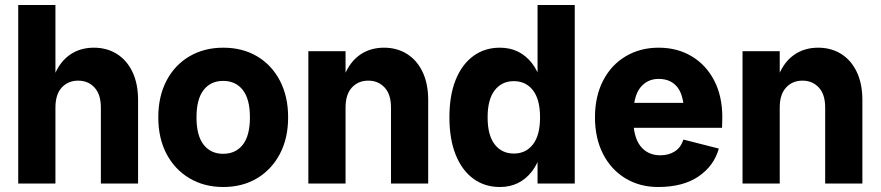

<svg xmlns="http://www.w3.org/2000/svg" viewBox="-20 -735 3527 769"><path d="M384 0V-304Q384 -357 358.5 -384.5Q333 -412 293 -412Q253 -412 227.5 -384.5Q202 -357 202 -304H176Q176 -381 198 -434.5Q220 -488 260.5 -516Q301 -544 356 -544Q408 -544 448 -519Q488 -494 510.5 -447Q533 -400 533 -334V0ZM53 0V-715H202V0Z M874.1 14Q798 14 739 -21Q680 -56 647 -118.6Q614 -181.2 614 -265Q614 -349 647 -412Q680 -475 739 -509.5Q798 -544 874.1 -544Q951.2 -544 1009.6 -509.5Q1068 -475 1101 -412Q1134 -349 1134 -265Q1134 -181.2 1101 -118.6Q1068 -56 1009.6 -21Q951.2 14 874.1 14ZM873.6 -119Q924 -119 952.5 -155.5Q981 -192 981 -265Q981 -338 952.5 -374.5Q924 -411 873.6 -411Q824 -411 795.5 -374.5Q767 -338 767 -265Q767 -192 795.5 -155.5Q824 -119 873.6 -119Z M1546 0V-304Q1546 -357 1520.5 -384.5Q1495 -412 1455 -412Q1415 -412 1389.5 -384.5Q1364 -357 1364 -304H1338Q1338 -381 1360 -434.5Q1382 -488 1422.5 -516Q1463 -544 1518 -544Q1570 -544 1610 -519Q1650 -494 1672.5 -447Q1695 -400 1695 -334V0ZM1215 0V-530H1364V0Z M1982 14Q1921 14 1875.5 -19.5Q1830 -53 1805 -115.5Q1780 -178 1780 -265Q1780 -353 1805 -415Q1830 -477 1875.5 -510.5Q1921 -544 1982 -544Q2062 -544 2110.5 -482Q2159 -420 2159 -304V-226Q2159 -111 2110.5 -48.5Q2062 14 1982 14ZM2038 -120Q2086 -120 2114.5 -156.5Q2143 -193 2143 -265Q2143 -337 2114.5 -373.5Q2086 -410 2038 -410Q1990 -410 1961.5 -373.5Q1933 -337 1933 -265Q1933 -193 1961.5 -156.5Q1990 -120 2038 -120ZM2133 0V-139L2152 -265L2133 -383V-715H2282V0Z M2616 14Q2542 14 2484.5 -21Q2427 -56 2395 -119Q2363 -182 2363 -265Q2363 -349 2395.5 -412Q2428 -475 2486 -509.5Q2544 -544 2618 -544Q2693 -544 2750.5 -509.5Q2808 -475 2840.5 -412.5Q2873 -350 2873 -265Q2873 -254 2872.5 -244Q2872 -234 2872 -223H2446V-323H2762L2721 -265Q2721 -349 2694.5 -384Q2668 -419 2618 -419Q2572 -419 2544 -383.5Q2516 -348 2516 -265Q2516 -187 2545 -150Q2574 -113 2625 -113Q2658 -113 2682.5 -128.5Q2707 -144 2717 -176L2859 -140Q2840 -71 2778 -28.5Q2716 14 2616 14Z M3285 0V-304Q3285 -357 3259.5 -384.5Q3234 -412 3194 -412Q3154 -412 3128.5 -384.5Q3103 -357 3103 -304H3077Q3077 -381 3099 -434.5Q3121 -488 3161.5 -516Q3202 -544 3257 -544Q3309 -544 3349 -519Q3389 -494 3411.5 -447Q3434 -400 3434 -334V0ZM2954 0V-530H3103V0Z"/></svg>

Font: Radio Canada Big
Style: Regular
Weight: 400
Designer: Étienne Aubert Bonn
Foundry: Coppers and Brasses
Version: Version 1.001